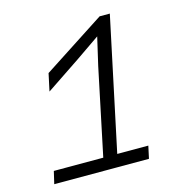

<svg xmlns="http://www.w3.org/2000/svg" viewBox="-104 -795 857 891"><g transform="rotate(-15 325.0 -349.0)"><path d="M287 0 387 -477 418 -611 302 -531 138 -421 156 -505 453 -698H502L354 0ZM48 0 62 -60H516L503 0Z"/></g></svg>

Font: Azeret Mono Thin ExtraLight
Style: Italic
Weight: 250
Italic angle: -12°
Version: Version 1.002